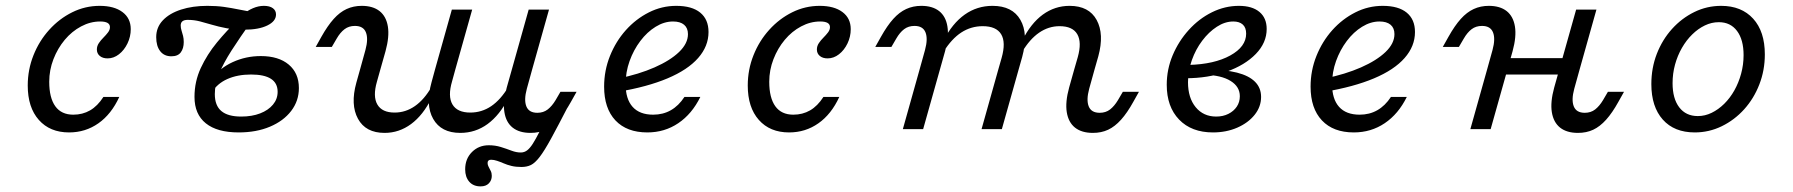

<svg xmlns="http://www.w3.org/2000/svg" viewBox="-20 -446 6192 663"><path d="M218.5 11.3Q152.4 11.3 114.1 -31.9Q75.8 -75 75.8 -150.8Q75.8 -205.6 95.6 -255.2Q115.3 -304.8 150 -343.1Q184.7 -381.5 229.4 -403.6Q274.2 -425.8 324.2 -425.8Q374.2 -425.8 402.8 -404.4Q431.5 -383.1 431.5 -345.2Q431.5 -319.4 420.2 -296Q408.9 -272.6 390.7 -258.5Q372.6 -244.4 351.6 -244.4Q334.7 -244.4 324.6 -252.8Q314.5 -261.3 314.5 -275Q314.5 -287.1 321.4 -297.2Q328.2 -307.3 337.1 -316.1Q346 -325 352.8 -333.9Q359.7 -342.7 359.7 -352.4Q359.7 -371.8 325.8 -371.8Q291.9 -371.8 260.1 -354.8Q228.2 -337.9 203.6 -308.5Q179 -279 164.5 -241.5Q150 -204 150 -163.7Q150 -108.1 171 -79Q191.9 -50 233.1 -50Q265.3 -50 291.1 -64.9Q316.9 -79.8 337.1 -111.3H391.9Q364.5 -51.6 319.8 -20.2Q275 11.3 218.5 11.3Z M804 11.3Q729.8 11.3 690.7 -20.2Q651.6 -51.6 651.6 -111.3Q651.6 -164.5 673.4 -211.3Q695.2 -258.1 729 -299.2Q762.9 -340.3 799.2 -375H850Q808.1 -316.1 779.4 -271.4Q750.8 -226.6 736.3 -190.7Q721.8 -154.8 721.8 -121Q721.8 -81.5 744.4 -62.5Q766.9 -43.5 812.9 -43.5Q850 -43.5 878.2 -54.4Q906.5 -65.3 922.6 -84.7Q938.7 -104 938.7 -129Q938.7 -188.7 846.8 -188.7Q800 -188.7 764.9 -173Q729.8 -157.3 711.3 -126.6L714.5 -175.8Q737.9 -210.5 783.5 -231.5Q829 -252.4 880.6 -252.4Q941.9 -252.4 977 -223Q1012.1 -193.5 1012.1 -141.9Q1012.1 -97.6 985.5 -62.9Q958.9 -28.2 912.1 -8.5Q865.3 11.3 804 11.3ZM571.8 -251.6Q546.8 -251.6 533.1 -269.4Q519.4 -287.1 519.4 -317.7Q519.4 -351.6 542.3 -375.8Q565.3 -400 605.2 -412.9Q645.2 -425.8 696 -425.8Q727.4 -425.8 753.2 -422.2Q779 -418.5 802.4 -413.7Q825.8 -408.9 849.2 -404.8L814.5 -393.5Q834.7 -409.7 853.6 -417.7Q872.6 -425.8 891.1 -425.8Q911.3 -425.8 922.2 -417.7Q933.1 -409.7 933.1 -396Q933.1 -372.6 903.2 -358.1Q873.4 -343.5 824.2 -343.5Q787.9 -343.5 760.9 -348.8Q733.9 -354 712.1 -360.5Q690.3 -366.9 670.2 -372.2Q650 -377.4 628.2 -377.4Q604 -377.4 604 -358.1Q604 -349.2 606.9 -340.3Q609.7 -331.5 612.1 -322.2Q614.5 -312.9 614.5 -300.8Q614.5 -279 604.4 -265.3Q594.4 -251.6 571.8 -251.6Z M1639.5 197.6Q1614.5 197.6 1600.4 181.5Q1586.3 165.3 1586.3 138.7Q1586.3 102.4 1609.7 79Q1633.1 55.6 1667.7 55.6Q1690.3 55.6 1709.7 61.7Q1729 67.7 1746 74.2Q1762.9 80.6 1778.2 80.6Q1790.3 80.6 1800 73.4Q1809.7 66.1 1819.8 50.4Q1829.8 34.7 1843.1 8.5Q1856.5 -17.7 1876.6 -55.6L1943.5 -82.3Q1906.5 -10.5 1883.1 32.3Q1859.7 75 1843.5 96Q1827.4 116.9 1813.3 123.8Q1799.2 130.6 1780.6 130.6Q1761.3 130.6 1746.4 127Q1731.5 123.4 1719.4 118.1Q1707.3 112.9 1696.4 109.3Q1685.5 105.6 1675.8 105.6Q1663.7 105.6 1663.7 116.9Q1663.7 123.4 1667.3 130.2Q1671 137.1 1674.6 144.4Q1678.2 151.6 1678.2 161.3Q1678.2 176.6 1668.1 187.1Q1658.1 197.6 1639.5 197.6ZM1293.5 -206.5 1281.5 -163.7Q1266.9 -112.9 1283.1 -85.1Q1299.2 -57.3 1342.7 -57.3Q1380.6 -57.3 1412.9 -79.8Q1445.2 -102.4 1470.2 -146V-107.3Q1441.1 -48.4 1399.6 -17.7Q1358.1 12.9 1308.1 12.9Q1242.7 12.9 1216.1 -35.9Q1189.5 -84.7 1210.5 -160.5L1223.4 -206.5ZM1552.4 -206.5 1541.1 -165.3Q1525.8 -113.7 1542.3 -85.5Q1558.9 -57.3 1604 -57.3Q1643.5 -57.3 1676.2 -79.4Q1708.9 -101.6 1735.5 -146V-107.3Q1705.6 -48.4 1663.7 -17.7Q1621.8 12.9 1569.4 12.9Q1503.2 12.9 1475.8 -35.5Q1448.4 -83.9 1470.2 -162.1L1482.3 -206.5ZM1223.4 -206.5 1241.9 -273.4Q1252.4 -312.1 1243.5 -334.3Q1234.7 -356.5 1205.6 -356.5Q1184.7 -356.5 1169.8 -345.2Q1154.8 -333.9 1142.7 -312.9L1125.8 -283.9H1070.2L1089.5 -318.5Q1111.3 -357.3 1132.3 -380.6Q1153.2 -404 1177 -414.9Q1200.8 -425.8 1229 -425.8Q1267.7 -425.8 1290.7 -407.7Q1313.7 -389.5 1319.4 -354.4Q1325 -319.4 1311.3 -269.4L1293.5 -206.5ZM1482.3 -206.5 1540.3 -412.9H1610.5L1552.4 -206.5ZM1747.6 -206.5 1805.6 -412.9H1875.8L1817.7 -206.5ZM1799.2 -139.5Q1788.7 -100.8 1797.6 -78.6Q1806.5 -56.5 1835.5 -56.5Q1856.5 -56.5 1871.4 -68.1Q1886.3 -79.8 1898.4 -100L1915.3 -129H1971L1951.6 -94.4Q1930.6 -56.5 1909.3 -32.7Q1887.9 -8.9 1864.5 2Q1841.1 12.9 1812.1 12.9Q1773.4 12.9 1750.4 -5.2Q1727.4 -23.4 1721.8 -58.5Q1716.1 -93.5 1729.8 -143.5L1747.6 -206.5H1817.7Z M2215.3 11.3Q2144.4 11.3 2105.2 -30.2Q2066.1 -71.8 2066.1 -146.8Q2066.1 -202.4 2086.3 -252.8Q2106.5 -303.2 2141.1 -341.9Q2175.8 -380.6 2220.6 -403.2Q2265.3 -425.8 2315.3 -425.8Q2369.4 -425.8 2398 -402.4Q2426.6 -379 2426.6 -335.5Q2426.6 -286.3 2390.7 -245.6Q2354.8 -204.8 2285.1 -175.4Q2215.3 -146 2114.5 -129L2115.3 -175Q2186.3 -189.5 2240.3 -213.3Q2294.4 -237.1 2325 -266.5Q2355.6 -296 2355.6 -328.2Q2355.6 -349.2 2342.3 -360.5Q2329 -371.8 2304 -371.8Q2273.4 -371.8 2244 -353.6Q2214.5 -335.5 2191.1 -304.4Q2167.7 -273.4 2154 -235.1Q2140.3 -196.8 2140.3 -155.6Q2140.3 -104 2164.5 -77Q2188.7 -50 2235.5 -50Q2269.4 -50 2296.4 -65.3Q2323.4 -80.6 2343.5 -111.3H2398.4Q2369.4 -52.4 2322.2 -20.6Q2275 11.3 2215.3 11.3Z M2704.8 11.3Q2638.7 11.3 2600.4 -31.9Q2562.1 -75 2562.1 -150.8Q2562.1 -205.6 2581.9 -255.2Q2601.6 -304.8 2636.3 -343.1Q2671 -381.5 2715.7 -403.6Q2760.5 -425.8 2810.5 -425.8Q2860.5 -425.8 2889.1 -404.4Q2917.7 -383.1 2917.7 -345.2Q2917.7 -319.4 2906.5 -296Q2895.2 -272.6 2877 -258.5Q2858.9 -244.4 2837.9 -244.4Q2821 -244.4 2810.9 -252.8Q2800.8 -261.3 2800.8 -275Q2800.8 -287.1 2807.7 -297.2Q2814.5 -307.3 2823.4 -316.1Q2832.3 -325 2839.1 -333.9Q2846 -342.7 2846 -352.4Q2846 -371.8 2812.1 -371.8Q2778.2 -371.8 2746.4 -354.8Q2714.5 -337.9 2689.9 -308.5Q2665.3 -279 2650.8 -241.5Q2636.3 -204 2636.3 -163.7Q2636.3 -108.1 2657.3 -79Q2678.2 -50 2719.4 -50Q2751.6 -50 2777.4 -64.9Q2803.2 -79.8 2823.4 -111.3H2878.2Q2850.8 -51.6 2806 -20.2Q2761.3 11.3 2704.8 11.3Z M3427.4 -206.5 3438.7 -246Q3454 -300 3437.1 -327.8Q3420.2 -355.6 3373.4 -355.6Q3333.1 -355.6 3299.6 -333.9Q3266.1 -312.1 3237.9 -266.9V-305.6Q3268.5 -365.3 3311.3 -395.6Q3354 -425.8 3407.3 -425.8Q3475.8 -425.8 3503.6 -377.4Q3531.5 -329 3509.7 -249.2L3497.6 -206.5ZM3689.5 -206.5 3701.6 -248.4Q3716.1 -300 3700 -327.8Q3683.9 -355.6 3638.7 -355.6Q3600.8 -355.6 3568.1 -333.1Q3535.5 -310.5 3509.7 -266.9V-305.6Q3539.5 -365.3 3581 -395.6Q3622.6 -425.8 3673.4 -425.8Q3740.3 -425.8 3766.9 -377Q3793.5 -328.2 3772.6 -251.6L3759.7 -206.5ZM3155.6 -206.5 3174.2 -273.4Q3184.7 -312.1 3175.8 -334.3Q3166.9 -356.5 3137.9 -356.5Q3116.9 -356.5 3102 -345.2Q3087.1 -333.9 3075 -312.9L3058.1 -283.9H3002.4L3021.8 -318.5Q3043.5 -357.3 3064.5 -380.6Q3085.5 -404 3109.3 -414.9Q3133.1 -425.8 3161.3 -425.8Q3200 -425.8 3223 -407.7Q3246 -389.5 3251.6 -354.4Q3257.3 -319.4 3243.5 -269.4L3225.8 -206.5ZM3097.6 0 3155.6 -206.5H3225.8L3167.7 0ZM3369.4 0 3427.4 -206.5H3497.6L3439.5 0ZM3741.1 -139.5Q3730.6 -100.8 3739.5 -78.6Q3748.4 -56.5 3777.4 -56.5Q3798.4 -56.5 3813.3 -68.1Q3828.2 -79.8 3840.3 -100L3857.3 -129H3912.9L3893.5 -94.4Q3872.6 -56.5 3851.2 -32.7Q3829.8 -8.9 3806.5 2Q3783.1 12.9 3754 12.9Q3715.3 12.9 3692.3 -5.2Q3669.4 -23.4 3663.7 -58.5Q3658.1 -93.5 3671.8 -143.5L3689.5 -206.5H3759.7Z M4168.5 11.3Q4094.4 11.3 4051.6 -33.1Q4008.9 -77.4 4008.9 -153.2Q4008.9 -206.5 4029.4 -255.2Q4050 -304 4085.1 -342.7Q4120.2 -381.5 4164.9 -403.6Q4209.7 -425.8 4258.1 -425.8Q4304 -425.8 4329 -404.8Q4354 -383.9 4354 -346Q4354 -298.4 4316.5 -259.7Q4279 -221 4215.3 -198.4Q4151.6 -175.8 4073.4 -175.8L4085.5 -221.8Q4173.4 -224.2 4228.2 -254.4Q4283.1 -284.7 4283.1 -329.8Q4283.1 -350.8 4271.4 -361.3Q4259.7 -371.8 4238.7 -371.8Q4209.7 -371.8 4181.9 -353.6Q4154 -335.5 4131.5 -305.6Q4108.9 -275.8 4095.6 -238.3Q4082.3 -200.8 4082.3 -162.1Q4082.3 -108.1 4108.9 -75.8Q4135.5 -43.5 4179.8 -43.5Q4203.2 -43.5 4221.8 -52.8Q4240.3 -62.1 4250.8 -77.8Q4261.3 -93.5 4261.3 -113.7Q4261.3 -146.8 4229.4 -166.5Q4197.6 -186.3 4139.5 -187.9L4150 -205.6Q4210.5 -205.6 4251.6 -195.2Q4292.7 -184.7 4313.7 -163.7Q4334.7 -142.7 4334.7 -111.3Q4334.7 -77.4 4312.5 -49.6Q4290.3 -21.8 4252.4 -5.2Q4214.5 11.3 4168.5 11.3Z M4654.8 11.3Q4583.9 11.3 4544.8 -30.2Q4505.6 -71.8 4505.6 -146.8Q4505.6 -202.4 4525.8 -252.8Q4546 -303.2 4580.6 -341.9Q4615.3 -380.6 4660.1 -403.2Q4704.8 -425.8 4754.8 -425.8Q4808.9 -425.8 4837.5 -402.4Q4866.1 -379 4866.1 -335.5Q4866.1 -286.3 4830.2 -245.6Q4794.4 -204.8 4724.6 -175.4Q4654.8 -146 4554 -129L4554.8 -175Q4625.8 -189.5 4679.8 -213.3Q4733.9 -237.1 4764.5 -266.5Q4795.2 -296 4795.2 -328.2Q4795.2 -349.2 4781.9 -360.5Q4768.5 -371.8 4743.5 -371.8Q4712.9 -371.8 4683.5 -353.6Q4654 -335.5 4630.6 -304.4Q4607.3 -273.4 4593.5 -235.1Q4579.8 -196.8 4579.8 -155.6Q4579.8 -104 4604 -77Q4628.2 -50 4675 -50Q4708.9 -50 4735.9 -65.3Q4762.9 -80.6 4783.1 -111.3H4837.9Q4808.9 -52.4 4761.7 -20.6Q4714.5 11.3 4654.8 11.3Z M5115.3 -206.5 5133.9 -273.4Q5144.4 -312.1 5135.5 -334.3Q5126.6 -356.5 5097.6 -356.5Q5076.6 -356.5 5061.7 -345.2Q5046.8 -333.9 5034.7 -312.9L5017.7 -283.9H4962.1L4981.5 -318.5Q5003.2 -357.3 5024.2 -380.6Q5045.2 -404 5069 -414.9Q5092.7 -425.8 5121 -425.8Q5159.7 -425.8 5182.7 -407.7Q5205.6 -389.5 5211.3 -354.4Q5216.9 -319.4 5203.2 -269.4L5185.5 -206.5ZM5057.3 0 5115.3 -206.5H5185.5L5127.4 0ZM5149.2 -188.7 5165.3 -245.2H5407.3L5391.1 -188.7ZM5364.5 -206.5 5422.6 -412.9H5492.7L5434.7 -206.5ZM5416.1 -139.5Q5405.6 -100.8 5414.5 -78.6Q5423.4 -56.5 5452.4 -56.5Q5473.4 -56.5 5488.3 -68.1Q5503.2 -79.8 5515.3 -100L5532.3 -129H5587.9L5568.5 -94.4Q5547.6 -56.5 5526.2 -32.7Q5504.8 -8.9 5481.5 2Q5458.1 12.9 5429 12.9Q5390.3 12.9 5367.3 -5.2Q5344.4 -23.4 5338.7 -58.5Q5333.1 -93.5 5346.8 -143.5L5364.5 -206.5H5434.7Z M5832.3 11.3Q5761.3 11.3 5721.8 -33.1Q5682.3 -77.4 5682.3 -155.6Q5682.3 -211.3 5701.2 -260.1Q5720.2 -308.9 5753.6 -346Q5787.1 -383.1 5830.6 -404.4Q5874.2 -425.8 5923.4 -425.8Q5993.5 -425.8 6033.9 -381.5Q6074.2 -337.1 6074.2 -258.1Q6074.2 -203.2 6055.2 -154.4Q6036.3 -105.6 6002.8 -68.5Q5969.4 -31.5 5925.4 -10.1Q5881.5 11.3 5832.3 11.3ZM5842.7 -45.2Q5867.7 -45.2 5890.7 -56.5Q5913.7 -67.7 5933.9 -87.5Q5954 -107.3 5969 -133.9Q5983.9 -160.5 5992.3 -191.5Q6000.8 -222.6 6000.8 -255.6Q6000.8 -308.9 5978.2 -339.1Q5955.6 -369.4 5915.3 -369.4Q5890.3 -369.4 5866.9 -358.1Q5843.5 -346.8 5823.4 -327Q5803.2 -307.3 5787.9 -280.6Q5772.6 -254 5764.1 -223Q5755.6 -191.9 5755.6 -158.9Q5755.6 -105.6 5778.6 -75.4Q5801.6 -45.2 5842.7 -45.2Z"/></svg>

Font: Playfair 5pt SemiExpanded Light
Style: Italic
Weight: 300
Width: 6
Italic angle: -15.6°
Designer: Claus Eggers Sørensen
Foundry: Claus Eggers Sørensen
Version: Version 2.203